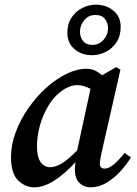

<svg xmlns="http://www.w3.org/2000/svg" viewBox="-20 -787 586 821"><path d="M138 -161Q138 -115 154 -93.5Q170 -72 195 -72Q218 -72 245.5 -89Q273 -106 310 -144L367 -407Q354 -414 339.5 -418.5Q325 -423 310 -423Q267 -423 220 -378Q197 -355 178 -319Q159 -283 148.5 -242Q138 -201 138 -161ZM367 14Q339 14 320 -4.5Q301 -23 300 -60Q300 -78 303 -94Q260 -46 214 -16Q168 14 127 14Q88 14 57.5 -15.5Q27 -45 27 -115Q27 -168 47 -221.5Q67 -275 101 -324Q135 -373 177 -411Q219 -449 264 -471Q309 -493 350 -493Q370 -493 386 -485.5Q402 -478 416 -465L477 -500L495 -489L415 -137Q407 -102 407 -87Q407 -66 428 -66Q445 -66 466.5 -84Q488 -102 513 -133L540 -114Q522 -84 495 -54.5Q468 -25 435.5 -5.5Q403 14 367 14ZM373 -551Q329 -551 298.5 -577Q268 -603 268 -647Q268 -685 286 -712Q304 -739 332 -753Q360 -767 390 -767Q434 -767 465 -741.5Q496 -716 496 -672Q496 -633 478 -606Q460 -579 432 -565Q404 -551 373 -551ZM375 -595Q403 -595 422.5 -616.5Q442 -638 442 -667Q442 -688 429 -705.5Q416 -723 388 -723Q358 -723 340 -700.5Q322 -678 322 -651Q322 -629 335 -612Q348 -595 375 -595Z"/></svg>

Font: Source Serif 4 Semibold
Style: Italic
Weight: 600
Italic angle: -12°
Designer: Frank Grießhammer
Foundry: Adobe
Version: Version 4.005;hotconv 1.1.0;makeotfexe 2.6.0